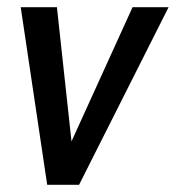

<svg xmlns="http://www.w3.org/2000/svg" viewBox="-20 -513 488 533"><path d="M111 0 37.5 -493H138L178.5 -120.5L348 -493H448L199.5 0Z"/></svg>

Font: Cabin Condensed Medium
Style: Italic
Weight: 500
Width: 3
Italic angle: -10°
Designer: Pablo Impallari
Foundry: Pablo Impallari. http://www.impallari.com Igino Marini. http://www.ikern.com
Version: Version 3.001; ttfautohint (v1.8.3)